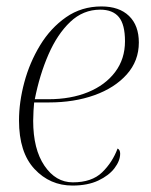

<svg xmlns="http://www.w3.org/2000/svg" viewBox="-20 -566 468 596"><path d="M205 10Q135 10 87 -41.5Q39 -93 39 -192Q39 -249 55.5 -310.5Q72 -372 104.5 -425.5Q137 -479 185 -512.5Q233 -546 295 -546Q350 -546 380.5 -516.5Q411 -487 411 -434Q411 -377 373.5 -335Q336 -293 273 -270.5Q210 -248 132 -248H86Q85 -241 84 -222Q83 -203 83 -191Q83 -103 118 -51.5Q153 0 206 0Q265 0 297 -31Q329 -62 345 -105Q353 -101 353 -89Q353 -67 335.5 -44Q318 -21 285 -5.5Q252 10 205 10ZM130 -258Q200 -258 253.5 -280Q307 -302 337.5 -342.5Q368 -383 368 -438Q368 -490 349 -513Q330 -536 291 -536Q238 -536 198 -498Q158 -460 130.5 -397Q103 -334 88 -258Z"/></svg>

Font: Noto Serif Display ExtraLight
Style: Italic
Weight: 200
Italic angle: -12°
Designer: Monotype Design Team
Foundry: Monotype Imaging Inc.
Version: Version 2.009